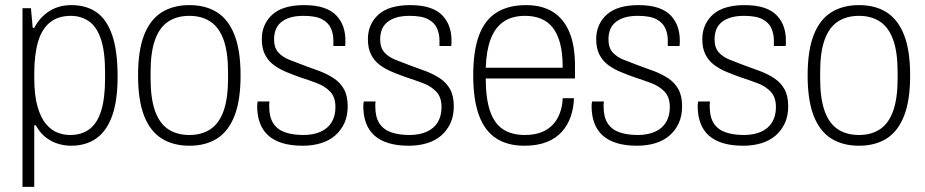

<svg xmlns="http://www.w3.org/2000/svg" viewBox="-20 -558 3620 751"><path d="M68 173V-526H101L108 -449H114Q136 -491 173 -514.5Q210 -538 259 -538Q317 -538 357 -510.5Q397 -483 418.5 -421.5Q440 -360 440 -258Q440 -164 418.5 -104.5Q397 -45 356.5 -16.5Q316 12 258 12Q232 12 206 4Q180 -4 158 -21.5Q136 -39 120 -68H114V173ZM254 -30Q299 -30 329.5 -52.5Q360 -75 375.5 -124Q391 -173 391 -251V-274Q391 -357 374.5 -405.5Q358 -454 327.5 -475Q297 -496 257 -496Q207 -496 175 -470Q143 -444 128.5 -393.5Q114 -343 114 -270V-254Q114 -186 126.5 -142Q139 -98 159.5 -73.5Q180 -49 204.5 -39.5Q229 -30 254 -30Z M721 12Q657 12 612 -16.5Q567 -45 543.5 -105.5Q520 -166 520 -263Q520 -360 543.5 -420.5Q567 -481 612 -509.5Q657 -538 721 -538Q785 -538 829.5 -509.5Q874 -481 897.5 -420.5Q921 -360 921 -263Q921 -166 897.5 -105.5Q874 -45 829.5 -16.5Q785 12 721 12ZM721 -30Q769 -30 803 -52.5Q837 -75 854.5 -124Q872 -173 872 -251V-275Q872 -354 854.5 -402.5Q837 -451 803 -473.5Q769 -496 721 -496Q672 -496 638 -473.5Q604 -451 586.5 -402.5Q569 -354 569 -275V-251Q569 -173 586.5 -124Q604 -75 638 -52.5Q672 -30 721 -30Z M1164 12Q1119 12 1085.5 2Q1052 -8 1030 -27.5Q1008 -47 997 -76Q986 -105 986 -142Q986 -147 986.5 -152Q987 -157 988 -161H1034Q1033 -155 1033 -150.5Q1033 -146 1033 -141Q1033 -100 1049 -75.5Q1065 -51 1095 -40.5Q1125 -30 1167 -30Q1205 -30 1233.5 -42.5Q1262 -55 1277 -79.5Q1292 -104 1292 -139Q1292 -178 1271.5 -199.5Q1251 -221 1219 -233Q1187 -245 1153 -256Q1125 -266 1098.5 -277Q1072 -288 1050.5 -304Q1029 -320 1016.5 -344.5Q1004 -369 1004 -405Q1004 -435 1015 -459.5Q1026 -484 1046.5 -502Q1067 -520 1098 -529Q1129 -538 1169 -538Q1216 -538 1247.5 -527Q1279 -516 1297 -496Q1315 -476 1323 -452Q1331 -428 1331 -400Q1331 -396 1331 -390Q1331 -384 1330 -378H1284V-400Q1284 -425 1274.5 -447Q1265 -469 1240 -482.5Q1215 -496 1167 -496Q1137 -496 1115.5 -489.5Q1094 -483 1079.5 -471Q1065 -459 1058.5 -442Q1052 -425 1052 -404Q1052 -371 1069 -352.5Q1086 -334 1113.5 -323.5Q1141 -313 1172 -301Q1201 -291 1231 -279.5Q1261 -268 1286 -251.5Q1311 -235 1325.5 -209Q1340 -183 1340 -142Q1340 -105 1327 -76.5Q1314 -48 1291 -28Q1268 -8 1235.5 2Q1203 12 1164 12Z M1579 12Q1534 12 1500.5 2Q1467 -8 1445 -27.5Q1423 -47 1412 -76Q1401 -105 1401 -142Q1401 -147 1401.5 -152Q1402 -157 1403 -161H1449Q1448 -155 1448 -150.5Q1448 -146 1448 -141Q1448 -100 1464 -75.5Q1480 -51 1510 -40.5Q1540 -30 1582 -30Q1620 -30 1648.5 -42.5Q1677 -55 1692 -79.5Q1707 -104 1707 -139Q1707 -178 1686.5 -199.5Q1666 -221 1634 -233Q1602 -245 1568 -256Q1540 -266 1513.5 -277Q1487 -288 1465.5 -304Q1444 -320 1431.5 -344.5Q1419 -369 1419 -405Q1419 -435 1430 -459.5Q1441 -484 1461.5 -502Q1482 -520 1513 -529Q1544 -538 1584 -538Q1631 -538 1662.5 -527Q1694 -516 1712 -496Q1730 -476 1738 -452Q1746 -428 1746 -400Q1746 -396 1746 -390Q1746 -384 1745 -378H1699V-400Q1699 -425 1689.5 -447Q1680 -469 1655 -482.5Q1630 -496 1582 -496Q1552 -496 1530.5 -489.5Q1509 -483 1494.5 -471Q1480 -459 1473.5 -442Q1467 -425 1467 -404Q1467 -371 1484 -352.5Q1501 -334 1528.5 -323.5Q1556 -313 1587 -301Q1616 -291 1646 -279.5Q1676 -268 1701 -251.5Q1726 -235 1740.5 -209Q1755 -183 1755 -142Q1755 -105 1742 -76.5Q1729 -48 1706 -28Q1683 -8 1650.5 2Q1618 12 1579 12Z M2031 12Q1965 12 1920.5 -17Q1876 -46 1853.5 -107Q1831 -168 1831 -263Q1831 -360 1854 -420.5Q1877 -481 1923 -509.5Q1969 -538 2038 -538Q2100 -538 2142.5 -511.5Q2185 -485 2207 -432.5Q2229 -380 2229 -302V-251H1880Q1880 -172 1897 -123Q1914 -74 1948 -52Q1982 -30 2033 -30Q2070 -30 2097 -40.5Q2124 -51 2142 -70Q2160 -89 2170 -116Q2180 -143 2181 -174H2225Q2224 -136 2212.5 -102.5Q2201 -69 2178 -43Q2155 -17 2118.5 -2.5Q2082 12 2031 12ZM1880 -293H2181Q2181 -349 2171 -387.5Q2161 -426 2142 -450Q2123 -474 2095.5 -485Q2068 -496 2034 -496Q1983 -496 1949.5 -473Q1916 -450 1899 -404.5Q1882 -359 1880 -293Z M2472 12Q2427 12 2393.5 2Q2360 -8 2338 -27.5Q2316 -47 2305 -76Q2294 -105 2294 -142Q2294 -147 2294.5 -152Q2295 -157 2296 -161H2342Q2341 -155 2341 -150.5Q2341 -146 2341 -141Q2341 -100 2357 -75.5Q2373 -51 2403 -40.5Q2433 -30 2475 -30Q2513 -30 2541.5 -42.5Q2570 -55 2585 -79.5Q2600 -104 2600 -139Q2600 -178 2579.5 -199.5Q2559 -221 2527 -233Q2495 -245 2461 -256Q2433 -266 2406.5 -277Q2380 -288 2358.5 -304Q2337 -320 2324.5 -344.5Q2312 -369 2312 -405Q2312 -435 2323 -459.5Q2334 -484 2354.5 -502Q2375 -520 2406 -529Q2437 -538 2477 -538Q2524 -538 2555.5 -527Q2587 -516 2605 -496Q2623 -476 2631 -452Q2639 -428 2639 -400Q2639 -396 2639 -390Q2639 -384 2638 -378H2592V-400Q2592 -425 2582.5 -447Q2573 -469 2548 -482.5Q2523 -496 2475 -496Q2445 -496 2423.5 -489.5Q2402 -483 2387.5 -471Q2373 -459 2366.5 -442Q2360 -425 2360 -404Q2360 -371 2377 -352.5Q2394 -334 2421.5 -323.5Q2449 -313 2480 -301Q2509 -291 2539 -279.5Q2569 -268 2594 -251.5Q2619 -235 2633.5 -209Q2648 -183 2648 -142Q2648 -105 2635 -76.5Q2622 -48 2599 -28Q2576 -8 2543.5 2Q2511 12 2472 12Z M2887 12Q2842 12 2808.5 2Q2775 -8 2753 -27.5Q2731 -47 2720 -76Q2709 -105 2709 -142Q2709 -147 2709.5 -152Q2710 -157 2711 -161H2757Q2756 -155 2756 -150.5Q2756 -146 2756 -141Q2756 -100 2772 -75.5Q2788 -51 2818 -40.5Q2848 -30 2890 -30Q2928 -30 2956.5 -42.5Q2985 -55 3000 -79.5Q3015 -104 3015 -139Q3015 -178 2994.5 -199.5Q2974 -221 2942 -233Q2910 -245 2876 -256Q2848 -266 2821.5 -277Q2795 -288 2773.5 -304Q2752 -320 2739.5 -344.5Q2727 -369 2727 -405Q2727 -435 2738 -459.5Q2749 -484 2769.5 -502Q2790 -520 2821 -529Q2852 -538 2892 -538Q2939 -538 2970.5 -527Q3002 -516 3020 -496Q3038 -476 3046 -452Q3054 -428 3054 -400Q3054 -396 3054 -390Q3054 -384 3053 -378H3007V-400Q3007 -425 2997.5 -447Q2988 -469 2963 -482.5Q2938 -496 2890 -496Q2860 -496 2838.5 -489.5Q2817 -483 2802.5 -471Q2788 -459 2781.5 -442Q2775 -425 2775 -404Q2775 -371 2792 -352.5Q2809 -334 2836.5 -323.5Q2864 -313 2895 -301Q2924 -291 2954 -279.5Q2984 -268 3009 -251.5Q3034 -235 3048.5 -209Q3063 -183 3063 -142Q3063 -105 3050 -76.5Q3037 -48 3014 -28Q2991 -8 2958.5 2Q2926 12 2887 12Z M3340 12Q3276 12 3231 -16.5Q3186 -45 3162.5 -105.5Q3139 -166 3139 -263Q3139 -360 3162.5 -420.5Q3186 -481 3231 -509.5Q3276 -538 3340 -538Q3404 -538 3448.5 -509.5Q3493 -481 3516.5 -420.5Q3540 -360 3540 -263Q3540 -166 3516.5 -105.5Q3493 -45 3448.5 -16.5Q3404 12 3340 12ZM3340 -30Q3388 -30 3422 -52.5Q3456 -75 3473.5 -124Q3491 -173 3491 -251V-275Q3491 -354 3473.5 -402.5Q3456 -451 3422 -473.5Q3388 -496 3340 -496Q3291 -496 3257 -473.5Q3223 -451 3205.5 -402.5Q3188 -354 3188 -275V-251Q3188 -173 3205.5 -124Q3223 -75 3257 -52.5Q3291 -30 3340 -30Z"/></svg>

Font: Archivo SemiCondensed Thin
Style: Regular
Weight: 250
Width: 4
Designer: Hector Gatti
Foundry: Omnibus-Type
Version: Version 2.001